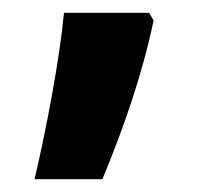

<svg xmlns="http://www.w3.org/2000/svg" viewBox="-20 -161 321 300"><path d="M34 119H140C172 42 202 -43 220 -129L213 -141H80C73 -68 53 38 34 119Z"/></svg>

Font: Noto Sans Gurmukhi SemiCondensed
Style: Bold
Weight: 700
Width: 4
Designer: Jelle Bosma - Monotype Design Team
Foundry: Monotype Imaging Inc.
Version: Version 2.004